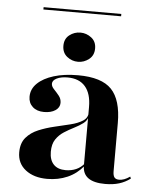

<svg xmlns="http://www.w3.org/2000/svg" viewBox="-52 -742 646 798"><g transform="rotate(5 271.5 -343.0)"><path d="M259.7 -484.7Q233.9 -484.7 213.7 -500.8Q193.5 -516.9 193.5 -546Q193.5 -575 213.7 -590.7Q233.9 -606.5 259.7 -606.5Q284.7 -606.5 305.2 -590.7Q325.8 -575 325.8 -546Q325.8 -516.9 305.2 -500.8Q284.7 -484.7 259.7 -484.7ZM321.8 -208.9V-301.6Q321.8 -357.3 296.4 -386.7Q271 -416.1 222.6 -416.1Q195.2 -416.1 177.4 -407.3Q159.7 -398.4 159.7 -384.7Q159.7 -373.4 170.6 -362.1Q181.5 -350.8 191.9 -337.9Q202.4 -325 202.4 -308.1Q202.4 -288.7 184.3 -276.6Q166.1 -264.5 137.1 -264.5Q107.3 -264.5 89.5 -280.6Q71.8 -296.8 71.8 -322.6Q71.8 -354.8 96.4 -378.6Q121 -402.4 164.1 -415.7Q207.3 -429 265.3 -429Q363.7 -429 405.2 -385.5Q446.8 -341.9 446.8 -246V-208.9ZM174.2 11.3Q118.5 11.3 83.9 -15.7Q49.2 -42.7 49.2 -88.7Q49.2 -127.4 69 -150.4Q88.7 -173.4 119.8 -186.3Q150.8 -199.2 185.5 -207.3Q220.2 -215.3 251.2 -223Q282.3 -230.6 302.4 -243.5Q322.6 -256.5 322.6 -279L324.2 -263.7Q321 -245.2 304.8 -233.1Q288.7 -221 267.7 -210.5Q246.8 -200 226.6 -187.1Q206.5 -174.2 193.1 -154.4Q179.8 -134.7 179.8 -102.4Q179.8 -68.5 197.2 -50Q214.5 -31.5 247.6 -31.5Q271 -31.5 290.7 -39.9Q310.5 -48.4 325 -66.1V-56.5Q297.6 -22.6 258.9 -5.6Q220.2 11.3 174.2 11.3ZM446.8 -45.2Q446.8 -26.6 452.8 -19Q458.9 -11.3 472.6 -11.3Q483.1 -11.3 494 -15.3Q504.8 -19.4 517.7 -28.2L521 -20.2Q499.2 -4 474.2 3.6Q449.2 11.3 416.1 11.3Q369.4 11.3 345.6 -5.6Q321.8 -22.6 321.8 -57.3V-208.9H446.8ZM97.6 -688.7V-698.4H421.8V-688.7Z"/></g></svg>

Font: Playfair 144pt SemiExpanded ExtraBold
Style: Regular
Weight: 800
Width: 6
Designer: Claus Eggers Sørensen
Foundry: Claus Eggers Sørensen
Version: Version 2.203